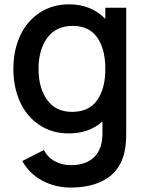

<svg xmlns="http://www.w3.org/2000/svg" viewBox="-20 -598 673 883"><path d="M464.4 -562.5H560.5V15.6Q560.5 63 553.2 98.1Q535.6 181.6 470.9 223.1Q406.2 264.6 305.2 264.6Q234.4 264.6 174.8 232.9Q115.2 201.2 82.5 142.6L182.1 91.8Q199.2 126 232.7 143.8Q266.1 161.6 305.2 161.6Q375.5 161.6 413.6 124Q451.7 86.4 451.2 13.7V-39.6Q390.1 15.6 295.9 15.6Q219.2 15.6 160.9 -23.4Q102.5 -62.5 72 -129.6Q41.5 -196.8 41.5 -281.2Q41.5 -366.2 72.5 -433.3Q103.5 -500.5 162.1 -539.3Q220.7 -578.1 297.9 -578.1Q398.9 -578.1 464.4 -511.2ZM311.5 -83.5Q388.7 -83.5 426.5 -136.7Q464.4 -189.9 464.4 -281.2Q464.4 -373 426.8 -426Q389.2 -479 314.5 -479Q237.3 -479 197.3 -423.8Q157.2 -368.7 157.2 -281.2Q157.2 -193.8 196.8 -138.7Q236.3 -83.5 311.5 -83.5Z"/></svg>

Font: Manrope3 Semibold
Style: Regular
Weight: 600
Width: 4
Designer: Mikhail Sharanda
Foundry: Mikhail Sharanda
Version: Version 3.000;PS 003.000;hotconv 1.0.88;makeotf.lib2.5.64775